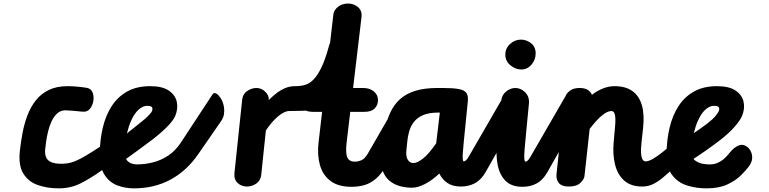

<svg xmlns="http://www.w3.org/2000/svg" viewBox="-20 -1024 4223 1054"><path d="M433 -411Q408 -413.5 380 -416Q352 -418.5 340 -418.5Q312.5 -418.5 293.8 -401.2Q275 -384 262.8 -357.2Q250.5 -330.5 243.5 -300.8Q236.5 -271 233 -245Q229.5 -219 228 -204Q225.5 -179 232.8 -161.2Q240 -143.5 260.2 -134.2Q280.5 -125 317 -125L302.5 10Q238.5 10 186.8 -8.5Q135 -27 107.8 -71.8Q80.5 -116.5 89 -196Q94.5 -245 104 -295.5Q113.5 -346 131 -391.8Q148.5 -437.5 177 -473.5Q205.5 -509.5 248.2 -530.2Q291 -551 351.5 -551Q377 -551 405.5 -548.2Q434 -545.5 455.5 -542Q479 -538.5 487.8 -517.2Q496.5 -496 492.5 -470.2Q488.5 -444.5 473.2 -426.2Q458 -408 433 -411ZM317 -125Q344.5 -125 369 -131.5Q393.5 -138 421.5 -152.8Q449.5 -167.5 488 -192L544.5 -228.5Q548 -231.5 553 -230.5Q564.5 -229.5 574.5 -210.2Q584.5 -191 587 -168.5Q589.5 -151.5 586.5 -136Q583.5 -120.5 573 -113L539 -89Q475 -43.5 421 -16.8Q367 10 302.5 10Q280 10 268.8 -9.5Q257.5 -29 258 -53Q258.5 -79.5 273.2 -102.2Q288 -125 317 -125Z M732 -121.5Q749.5 -121.5 759 -102Q768.5 -82.5 768 -58.5Q768 -33.5 755.5 -11.8Q743 10 715 10Q667.5 10 624.2 -6.2Q581 -22.5 554 -64Q527 -105.5 527.5 -181Q528.5 -256 544.2 -323Q560 -390 593.2 -441.5Q626.5 -493 679.2 -522.2Q732 -551.5 807 -551Q872.5 -550.5 907.5 -526.2Q942.5 -502 950.5 -465Q958.5 -428 942 -387.5Q932.5 -364.5 900.5 -331.2Q868.5 -298 817 -258Q779 -229 736 -198Q693 -167 650 -135.5L645 -266.5Q671 -286 697.2 -308Q723.5 -330 746 -347Q778.5 -372 795.8 -390Q813 -408 815.5 -417.5Q817.5 -425.5 816.5 -431Q815.5 -436.5 808.8 -439.8Q802 -443 787.5 -443Q773 -443 757.8 -434.5Q742.5 -426 727.8 -408.2Q713 -390.5 700 -361.8Q687 -333 677 -292.8Q667 -252.5 661.5 -199.5Q658 -166.5 676.8 -144Q695.5 -121.5 732 -121.5ZM732 -121.5Q775 -121.5 819.2 -132.5Q863.5 -143.5 903.2 -169.8Q943 -196 973 -241.5L1147 -506.5Q1151.5 -513 1158 -513Q1171.5 -513 1188 -490.2Q1204.5 -467.5 1209.5 -436Q1212.5 -417.5 1209.5 -397.5Q1206.5 -377.5 1194 -359.5L1068.5 -178Q1005 -86 916 -38Q827 10 715 10Q691.5 10 679.2 -8.5Q667 -27 667 -50Q667 -76 683 -98.8Q699 -121.5 732 -121.5Z M1335.5 0Q1305.5 0 1284.5 -19.5Q1263.5 -39 1267 -74L1309.5 -477.5Q1313 -508.5 1337.5 -524.8Q1362 -541 1387.5 -541Q1414 -541 1434.8 -521.8Q1455.5 -502.5 1455.5 -479.5V-475Q1473 -492.5 1494.8 -510Q1516.5 -527.5 1542.8 -539.2Q1569 -551 1599.5 -551Q1616.5 -551 1620.2 -533.5Q1624 -516 1619 -493.5Q1613 -465.5 1598 -440Q1583 -414.5 1567 -414.5Q1552 -414.5 1531.2 -402.8Q1510.5 -391 1487 -367.2Q1463.5 -343.5 1439.5 -307.5L1414 -63.5Q1410.5 -32.5 1386.8 -16.2Q1363 0 1335.5 0ZM1567 -414.5Q1549 -414.5 1539 -431.8Q1529 -449 1529.5 -471.5Q1529.5 -499.5 1546.2 -525.2Q1563 -551 1599.5 -551Q1616.5 -551 1633.5 -553.2Q1650.5 -555.5 1667.5 -563Q1684.5 -570.5 1700.5 -587Q1723 -609.5 1744.2 -653Q1765.5 -696.5 1785.5 -770.5Q1791.5 -792.5 1801 -804Q1810.5 -815.5 1820 -815.5Q1831 -815 1839.2 -798.5Q1847.5 -782 1847.5 -747Q1847.5 -644.5 1830.8 -581.2Q1814 -518 1786 -482Q1757 -444.5 1719.2 -430.8Q1681.5 -417 1642 -415.8Q1602.5 -414.5 1567 -414.5Z M1890.5 -1004.5Q1923 -1004.5 1945.8 -984.5Q1968.5 -964.5 1964.5 -930L1883 -243.5Q1876 -183 1886.5 -159.8Q1897 -136.5 1927.5 -136.5L1910.5 1.5Q1836 1.5 1793.5 -31.2Q1751 -64 1736 -119Q1721 -174 1728.5 -239.5L1810 -944.5Q1812.5 -968 1835 -986.2Q1857.5 -1004.5 1890.5 -1004.5ZM1927.5 -136.5Q1944.5 -136.5 1963.5 -144.2Q1982.5 -152 1999 -180.5L2140 -425Q2147 -438 2154 -438Q2163.5 -438.5 2169.8 -418Q2176 -397.5 2178 -365Q2180 -332.5 2176.5 -297.5Q2173.5 -271.5 2167.2 -246.2Q2161 -221 2150 -202L2104 -121Q2076 -71 2045.5 -44.5Q2015 -18 1981.5 -8.2Q1948 1.5 1910.5 1.5Q1878 1.5 1861.2 -18Q1844.5 -37.5 1844 -62Q1843.5 -89 1864.2 -112.8Q1885 -136.5 1927.5 -136.5ZM1697.5 -410Q1661 -410 1639 -428.2Q1617 -446.5 1617 -475Q1617 -503 1635 -522Q1653 -541 1690 -541H1973Q2010 -541 2032.5 -522Q2055 -503 2055 -475Q2055 -446.5 2036.5 -428.2Q2018 -410 1981 -410Z M2241 6.5Q2208 6.5 2175.5 -2.2Q2143 -11 2117.5 -32.2Q2092 -53.5 2079.2 -91Q2066.5 -128.5 2073 -186Q2080 -251 2091 -306.2Q2102 -361.5 2122 -405Q2142 -448.5 2175 -478.8Q2208 -509 2258.5 -525Q2309 -541 2381.5 -541H2410Q2467.5 -541 2498.5 -535.2Q2529.5 -529.5 2540.5 -513.5Q2551.5 -497.5 2548 -466L2526 -246.5Q2523 -213 2521 -188.8Q2519 -164.5 2520.2 -151.2Q2521.5 -138 2527 -138Q2547.5 -138 2557.8 -117.5Q2568 -97 2567 -72Q2566 -45.5 2552 -22.8Q2538 0 2510 0Q2465 0 2436.2 -19.5Q2407.5 -39 2391.5 -71.5Q2356 -37 2315.5 -15.2Q2275 6.5 2241 6.5ZM2250 -129Q2270.5 -129 2302 -153.5Q2333.5 -178 2374.5 -237.5L2394.5 -406H2386.5Q2334.5 -406 2302 -391.8Q2269.5 -377.5 2251.8 -354Q2234 -330.5 2226.2 -303Q2218.5 -275.5 2216 -248.5Q2213.5 -221.5 2211 -200.5Q2207.5 -167 2218 -148Q2228.5 -129 2250 -129ZM2527 -138Q2530.5 -138 2537.8 -143.8Q2545 -149.5 2554.5 -166.5L2747.5 -500.5Q2756.5 -516 2768 -516Q2783 -516.5 2797 -493.8Q2811 -471 2816 -440Q2819.5 -420 2817.2 -398.8Q2815 -377.5 2805 -360L2646.5 -80.5Q2622 -37 2587.5 -18.5Q2553 0 2510 0Q2495 0 2487 -17Q2479 -34 2478.5 -56.5Q2478 -85 2489.8 -111.5Q2501.5 -138 2527 -138Z M2848.5 1.5Q2787.5 1.5 2754.8 -31.8Q2722 -65 2711.8 -119.8Q2701.5 -174.5 2708 -239.5L2731.5 -471Q2734.5 -502 2758.2 -521.5Q2782 -541 2809.5 -541Q2839 -541 2863.2 -516.8Q2887.5 -492.5 2883.5 -454L2870.5 -320Q2863.5 -249 2860.2 -209Q2857 -169 2858.2 -152.8Q2859.5 -136.5 2865.5 -136.5ZM2754 -724.5Q2754 -758.5 2780 -782.5Q2806 -806.5 2840 -806.5Q2870 -806.5 2895.2 -786.8Q2920.5 -767 2920.5 -731Q2920.5 -696 2897.8 -669.2Q2875 -642.5 2841 -642.5Q2810 -642.5 2782 -665.5Q2754 -688.5 2754 -724.5ZM2865.5 -136.5Q2869 -136.5 2876.2 -142.2Q2883.5 -148 2893 -165L3086 -499Q3095 -514.5 3106.5 -514.5Q3121.5 -515 3135.5 -492.2Q3149.5 -469.5 3154.5 -438.5Q3158 -418.5 3155.8 -397.2Q3153.5 -376 3143.5 -358.5L2985 -79Q2960.5 -35.5 2926 -17Q2891.5 1.5 2848.5 1.5Q2833.5 1.5 2825.5 -15.5Q2817.5 -32.5 2817 -55Q2816.5 -83.5 2828.2 -110Q2840 -136.5 2865.5 -136.5Z M3506.5 0Q3442.5 0 3406 -33.2Q3369.5 -66.5 3356.2 -121.5Q3343 -176.5 3348.5 -240.5L3356.5 -330.5Q3358.5 -352 3358.2 -371Q3358 -390 3353 -402.2Q3348 -414.5 3335.5 -414.5Q3314 -414.5 3283.5 -389.2Q3253 -364 3217 -316L3188.5 -57Q3186.5 -40 3166 -20Q3145.5 0 3102.5 0Q3063 0 3047.5 -20Q3032 -40 3035 -67.5L3078 -476Q3079 -485.5 3086.5 -500.8Q3094 -516 3112 -528.5Q3130 -541 3162.5 -541Q3188 -541 3205 -531.5Q3222 -522 3229 -504.5L3229.5 -503Q3248.5 -520 3283.2 -535.5Q3318 -551 3353.5 -551Q3414 -551 3451.5 -524.2Q3489 -497.5 3503.8 -445.8Q3518.5 -394 3510 -318.5L3502 -246Q3497 -202 3499.5 -178.5Q3502 -155 3508.8 -146.5Q3515.5 -138 3523.5 -138ZM3670.5 -93.5Q3644.5 -70.5 3619 -49Q3593.5 -27.5 3566 -13.8Q3538.5 0 3506.5 0Q3482.5 0 3470.5 -18.2Q3458.5 -36.5 3458.5 -59.5Q3458 -87.5 3474.5 -112.8Q3491 -138 3523.5 -138Q3540.5 -138 3565.2 -152.5Q3590 -167 3616.8 -188.5Q3643.5 -210 3667 -231Q3672.5 -235.5 3677.5 -235.5Q3690 -235.5 3697.8 -213.5Q3705.5 -191.5 3703 -163Q3701 -144.5 3693.5 -126Q3686 -107.5 3670.5 -93.5Z M3756.5 -271.5Q3785 -290.5 3811.8 -309Q3838.5 -327.5 3861 -344.5Q3893.5 -369.5 3909 -388.8Q3924.5 -408 3927 -417.5Q3929 -425.5 3928 -431Q3927 -436.5 3920.2 -439.8Q3913.5 -443 3899 -443Q3884.5 -443 3869.2 -434.5Q3854 -426 3839.2 -408.2Q3824.5 -390.5 3811.5 -361.8Q3798.5 -333 3788.5 -292.8Q3778.5 -252.5 3773 -199.5Q3771 -177.5 3781.2 -159.8Q3791.5 -142 3815.2 -131.8Q3839 -121.5 3875.5 -121.5L3858.5 10Q3801 10 3750.5 -6.2Q3700 -22.5 3669.2 -64Q3638.5 -105.5 3639 -181Q3640 -256 3655.8 -323Q3671.5 -390 3704.8 -441.5Q3738 -493 3790.8 -522.2Q3843.5 -551.5 3918.5 -551Q3984 -550.5 4019 -526.2Q4054 -502 4062 -465Q4070 -428 4053.5 -387.5Q4044 -364.5 4013.8 -329.2Q3983.5 -294 3932 -254Q3894 -225 3850.5 -194.5Q3807 -164 3761.5 -135.5ZM3875.5 -121.5Q3897.5 -121.5 3915 -128.2Q3932.5 -135 3946.2 -145.5Q3960 -156 3969.8 -167Q3979.5 -178 3986 -186Q4008.5 -214 4033 -224.8Q4057.5 -235.5 4081 -218.5Q4092.5 -210.5 4101.2 -193.8Q4110 -177 4109 -155.2Q4108 -133.5 4090 -109Q4075 -89 4046.8 -61Q4018.5 -33 3972.8 -11.5Q3927 10 3858.5 10Q3838.5 10 3828.8 -6Q3819 -22 3818.5 -43.5Q3818 -71 3833 -96.2Q3848 -121.5 3875.5 -121.5Z"/></svg>

Font: Edu NSW ACT Cursive
Style: Regular
Weight: 400
Designer: Tina and Corey Anderson, Eben Sorkin, Mirko Velimirovic
Foundry: Sorkin Type Co.
Version: Version 2.000